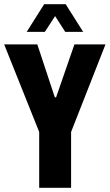

<svg xmlns="http://www.w3.org/2000/svg" viewBox="-23 -901 526 921"><path d="M165 0V-268L-3 -688H156L240 -434H246L334 -688H483L318 -268V0ZM105 -748 189 -881H292L376 -748H290L222 -854H261L192 -748Z"/></svg>

Font: Archivo ExtraCondensed ExtraBold
Style: Regular
Weight: 800
Width: 2
Designer: Hector Gatti
Foundry: Omnibus-Type
Version: Version 2.001